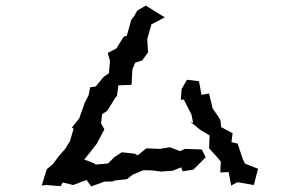

<svg xmlns="http://www.w3.org/2000/svg" viewBox="-20 -700 1040 686"><path d="M629 -382 626 -344H637L664 -291L670 -261L660 -265L697 -235L729 -216L727 -170L759 -135L769 -122L767 -84L797 -85L806 -37L828 -49L887 -39L902 -97L856 -115L848 -130L829 -187L807 -192L811 -224L770 -246L768 -269L759 -285L740 -312L727 -366L700 -361L691 -410L648 -415ZM129 -37 143 -39 197 -35 204 -48 242 -39 289 -57 306 -34 353 -51 388 -52 383 -54 434 -60 454 -76 493 -92 523 -91 556 -87 597 -90 627 -102 633 -88 671 -94 715 -138 701 -166 641 -168 623 -160 587 -174 551 -168 503 -170 472 -145 461 -151 415 -156 388 -138 366 -116 322 -112 315 -117 281 -130 306 -161 326 -187 353 -238 341 -259 345 -292 363 -304 391 -349 398 -358 403 -395 450 -397 453 -452 463 -476 488 -484 509 -513 506 -560 514 -588 521 -613 569 -638 546 -652 501 -680 470 -662 460 -643 449 -629 433 -572 422 -569 396 -527 365 -511 373 -482 369 -438 351 -426 322 -391 302 -388 297 -361 283 -333 263 -277 237 -244 243 -240 230 -196 213 -168 190 -142 170 -115 147 -95Z"/></svg>

Font: チョークS
Style: Regular
Weight: 400
Designer: [Stick] Fontworks Inc.
Foundry: [Stick] Fontworks Inc.
Version: Version 1.200;FEAKit 1.0